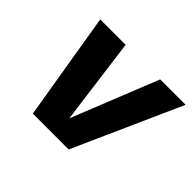

<svg xmlns="http://www.w3.org/2000/svg" viewBox="-116 -670 840 840"><g transform="rotate(45 304.0 -250.0)"><path d="M290.5 -98.1 451.2 -500H608.4L384.8 0H163.1L80.1 -500H237.3Z"/></g></svg>

Font: Fivo Sans
Style: Italic
Weight: 700
Designer: Alexander Slobzheninov
Foundry: Alexander Slobzheninov
Version: 1.0